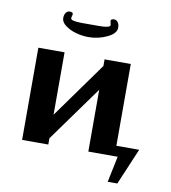

<svg xmlns="http://www.w3.org/2000/svg" viewBox="-84 -706 805 902"><g transform="rotate(10 318.5 -254.5)"><path d="M321.8 -589.8Q376 -589.8 376 -603Q376 -607.4 374 -613.8Q372.1 -620.1 372.1 -622.1Q372.1 -632.8 387.2 -632.8Q398.9 -632.8 406 -623Q413.1 -613.3 413.1 -597.2Q413.1 -569.3 371.1 -549.6Q329.1 -529.8 282.2 -529.8Q252.4 -529.8 222.4 -538.3Q192.4 -546.9 171.6 -562.7Q150.9 -578.6 150.9 -597.2Q150.9 -613.3 158 -623Q165 -632.8 176.8 -632.8Q191.9 -632.8 191.9 -622.1Q191.9 -620.1 189.9 -613.8Q188 -607.4 188 -603Q188 -589.8 242.2 -589.8ZM60.1 -439.9H185.1V-142.1L376 -408.2V-439.9H501V-49.8H609.9L536.1 124H490.2L516.1 0H376V-294.9L185.1 -29.8V0H60.1Z"/></g></svg>

Font: Pfennig
Style: Bold
Weight: 700
Version: Version 20120410 ; ttfautohint (v0.8)